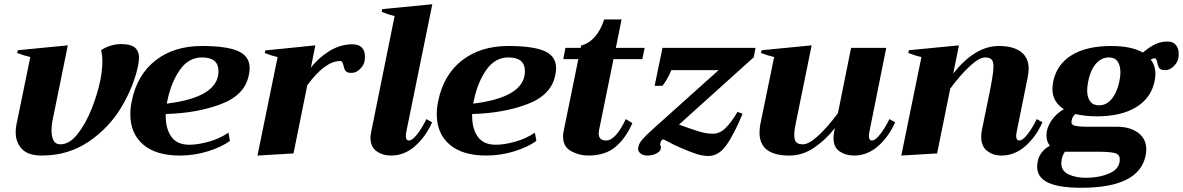

<svg xmlns="http://www.w3.org/2000/svg" viewBox="-20 -724 5582 906"><path d="M54 -100Q54 -117 57 -133L123 -455Q95 -461 61 -474L64 -487L300 -510L227 -151Q223 -127 223 -109Q223 -80 232.5 -61.5Q242 -43 265 -43Q308 -43 346.5 -92Q385 -141 413 -212Q441 -283 454 -348Q463 -395 463 -434Q463 -465 457 -487Q477 -501 502 -508.5Q527 -516 551 -516Q598 -516 617 -499Q636 -482 636 -452Q636 -440 632 -416Q612 -318 553.5 -219.5Q495 -121 398.5 -55.5Q302 10 177 10Q113 10 83.5 -21Q54 -52 54 -100Z M1158 -403Q1158 -385 1154 -369Q1136 -276 1023.5 -233Q911 -190 762 -186Q760 -121 787 -81Q814 -41 873 -41Q914 -41 965.5 -55.5Q1017 -70 1058 -98L1065 -59Q1025 -30 961 -10Q897 10 828 10Q716 10 655.5 -42Q595 -94 595 -185Q595 -217 602 -248Q627 -371 714 -439Q801 -507 933 -507Q1049 -507 1103.5 -483Q1158 -459 1158 -403ZM933 -453Q870 -453 829 -394.5Q788 -336 770 -250L767 -235Q1011 -265 1011 -388Q1011 -453 933 -453Z M1702 -458Q1702 -442 1700 -434Q1696 -415 1678 -397.5Q1660 -380 1639 -380Q1618 -380 1611 -389Q1604 -398 1601 -415Q1598 -426 1595 -431Q1592 -436 1585 -436Q1514 -436 1430 -322L1365 0L1195 10L1290 -455Q1261 -461 1229 -474L1232 -486L1468 -510L1447 -404Q1480 -449 1532.5 -482Q1585 -515 1643 -515Q1673 -515 1687.5 -499.5Q1702 -484 1702 -458Z M1728 -74Q1728 -82 1732 -104L1842 -648Q1807 -657 1781 -668L1784 -681L2020 -704L1899 -111Q1895 -91 1895 -82Q1895 -61 1910 -61Q1926 -61 1949.5 -91.5Q1973 -122 1992 -162L2019 -147Q1989 -79 1938.5 -34.5Q1888 10 1825 10Q1786 10 1757 -10.5Q1728 -31 1728 -74Z M2604 -403Q2604 -385 2600 -369Q2582 -276 2469.5 -233Q2357 -190 2208 -186Q2206 -121 2233 -81Q2260 -41 2319 -41Q2360 -41 2411.5 -55.5Q2463 -70 2504 -98L2511 -59Q2471 -30 2407 -10Q2343 10 2274 10Q2162 10 2101.5 -42Q2041 -94 2041 -185Q2041 -217 2048 -248Q2073 -371 2160 -439Q2247 -507 2379 -507Q2495 -507 2549.5 -483Q2604 -459 2604 -403ZM2379 -453Q2316 -453 2275 -394.5Q2234 -336 2216 -250L2213 -235Q2457 -265 2457 -388Q2457 -453 2379 -453Z M2807 -111Q2805 -99 2805 -95Q2805 -61 2840 -61Q2885 -61 2933 -162L2964 -143Q2933 -72 2884.5 -31Q2836 10 2756 10Q2712 10 2674.5 -11Q2637 -32 2637 -79Q2637 -94 2639 -102L2709 -445H2638L2648 -498H2720L2722 -509Q2797 -529 2831 -632H2913L2886 -498H3022L3011 -445H2875Z M3191 -27Q3156 -42 3135 -54Q3114 -66 3109 -66Q3105 -66 3101 -61Q3097 -56 3096 -48L3095 -43Q3095 -40 3097 -36Q3099 -32 3099 -28Q3099 -12 3080 -1Q3061 10 3034 10Q3013 10 3000.5 -1.5Q2988 -13 2992 -29Q2995 -48 3011.5 -66.5Q3028 -85 3061 -115L3371 -393H3148Q3132 -353 3106 -319H3069L3106 -498H3545L3537 -454L3184 -136Q3244 -114 3278.5 -103.5Q3313 -93 3344 -93Q3377 -93 3404.5 -120.5Q3432 -148 3460 -196L3484 -187Q3444 -90 3407.5 -39Q3371 12 3323 12Q3296 12 3266.5 2.5Q3237 -7 3191 -27Z M4204 -147Q4174 -79 4123.5 -34.5Q4073 10 4010 10Q3971 10 3942 -9.5Q3913 -29 3913 -73Q3913 -86 3916 -102L3920 -120Q3876 -64 3821.5 -27Q3767 10 3705 10Q3564 10 3564 -98Q3564 -119 3568 -139L3633 -455Q3605 -461 3571 -474L3574 -487L3810 -510L3735 -142Q3728 -110 3728 -87Q3728 -62 3737.5 -52.5Q3747 -43 3769 -43Q3797 -43 3841 -83.5Q3885 -124 3934 -190L3996 -498H4162L4084 -110Q4080 -90 4080 -83Q4080 -61 4095 -61Q4111 -61 4134.5 -92Q4158 -123 4177 -162Z M4899 -147Q4869 -79 4818.5 -34.5Q4768 10 4705 10Q4666 10 4638 -12Q4610 -34 4610 -78Q4610 -93 4613 -109L4645 -265Q4655 -313 4661.5 -351.5Q4668 -390 4668 -410Q4668 -434 4659 -443.5Q4650 -453 4629 -453Q4601 -453 4557 -412.5Q4513 -372 4464 -306L4402 0L4233 10L4328 -455Q4299 -461 4266 -474L4269 -487L4505 -510L4478 -377Q4581 -507 4693 -507Q4761 -507 4797.5 -479.5Q4834 -452 4834 -399Q4834 -382 4829 -357L4779 -110Q4775 -90 4775 -83Q4775 -61 4790 -61Q4806 -61 4829.5 -91.5Q4853 -122 4872 -162Z M5542 -470Q5542 -455 5540 -447Q5535 -427 5517 -410Q5499 -393 5478 -393Q5458 -393 5451 -402Q5444 -411 5441 -428Q5439 -439 5436 -444Q5433 -449 5426 -449Q5420 -449 5410 -443Q5432 -415 5432 -375Q5432 -356 5428 -340Q5411 -260 5340 -217.5Q5269 -175 5156 -175Q5101 -175 5055 -186Q5040 -174 5037 -156Q5032 -136 5051 -131Q5070 -126 5112 -126H5250Q5312 -126 5350.5 -97.5Q5389 -69 5389 -19Q5389 -5 5386 10Q5355 162 5083 162Q4976 162 4925 137.5Q4874 113 4874 62Q4874 51 4877 37Q4880 17 4894.5 -3Q4909 -23 4934 -36Q4918 -56 4918 -85Q4918 -118 4939 -151.5Q4960 -185 5000 -209Q4946 -243 4946 -305Q4946 -316 4950 -340Q4967 -421 5037.5 -464Q5108 -507 5223 -507Q5319 -507 5373 -476Q5404 -502 5430.5 -515Q5457 -528 5490 -528Q5515 -528 5528.5 -512Q5542 -496 5542 -470ZM5267 -382Q5267 -415 5253.5 -434Q5240 -453 5213 -453Q5176 -453 5150 -421.5Q5124 -390 5115 -340Q5110 -315 5110 -298Q5110 -265 5124 -246Q5138 -227 5166 -227Q5202 -227 5227 -258.5Q5252 -290 5262 -340Q5267 -365 5267 -382ZM5007 -8H5005Q4993 10 4990 28Q4988 40 4988 46Q4988 83 5022.5 99Q5057 115 5106 115Q5166 115 5215 94Q5264 73 5264 28Q5264 4 5239.5 -2Q5215 -8 5160 -8Z"/></svg>

Font: Trirong ExtraBold
Style: Italic
Weight: 800
Italic angle: -12°
Designer: Katatrad Team
Foundry: CadsonDemak
Version: Version 1.001